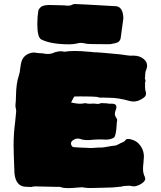

<svg xmlns="http://www.w3.org/2000/svg" viewBox="-20 -928 815 972"><path d="M324.7 24.4Q300.8 24.4 288.6 19.5Q282.7 17.6 277.3 17.6Q273.9 17.6 271 18.1L158.7 15.6Q148.4 15.6 138.7 18.6L112.8 17.6Q60.1 17.6 53.2 -50.8Q48.8 -160.6 48.8 -192.4Q48.8 -251 56.6 -310.1L62 -364.7Q62 -372.1 60.1 -379.4Q58.1 -386.7 58.1 -394Q61 -421.4 61 -447.3Q62.5 -509.3 75.2 -544.4Q81.1 -563 82.5 -582.5L85.9 -604.5Q94.7 -654.3 147 -662.1Q156.2 -662.1 167 -660.2Q181.2 -658.2 194.3 -658.2Q209 -654.8 221.7 -654.8Q239.3 -654.8 252.4 -661.1Q257.3 -664.1 271 -666.5Q280.3 -668.5 287.6 -668.5Q296.4 -668.5 305.7 -666Q328.6 -669.9 358.9 -669.9Q390.1 -669.9 429.2 -666Q439.9 -666 452.1 -663.6Q481 -663.6 587.9 -652.8Q634.8 -646 640.6 -646L654.8 -646.5Q688.5 -646.5 709 -627.9Q724.6 -614.3 724.6 -595.7Q724.6 -585.9 720.7 -575.7Q715.3 -564.9 715.3 -554.7Q715.3 -542 713.4 -529.8Q716.8 -524.9 716.8 -517.6Q716.8 -513.7 714.4 -511.7V-484.9Q714.4 -476.6 716.8 -468Q719.2 -459.5 719.2 -453.1Q719.2 -440.9 704.8 -431.2Q690.4 -421.4 678.5 -417.7Q666.5 -414.1 657.7 -414.1Q648.9 -414.1 639.6 -416Q579.6 -433.1 534.2 -433.1Q515.1 -433.1 495.6 -434.1L491.2 -433.6Q481.4 -433.6 471.2 -437.5Q454.1 -439.9 386.2 -439.9L358.4 -439.5Q356 -439.5 353.8 -436.3Q351.6 -433.1 346.9 -422.9Q342.3 -412.6 339.8 -409.2Q368.2 -402.8 383.8 -402.8Q394.5 -402.8 405.3 -404.8Q408.7 -405.8 412.6 -405.8Q420.4 -402.8 436 -402.8L453.1 -403.8Q466.3 -401.9 474.6 -401.9Q483.4 -401.9 490.7 -405.8H500.5Q517.1 -405.8 535.6 -402.8L545.4 -403.3Q569.3 -403.3 569.3 -386.2Q569.3 -378.4 565.4 -369.4Q561.5 -360.4 561.5 -352.1Q561.5 -341.3 568.8 -331.1Q573.2 -326.2 573.2 -320.3Q570.8 -306.2 570.3 -291.5Q567.9 -248 558.6 -232.4Q541.5 -221.2 517.1 -221.2Q502 -221.2 489.3 -222.2Q475.6 -221.7 467 -221.7Q458.5 -221.7 450.2 -220.7Q439 -218.8 423.3 -218.8Q400.4 -218.8 386.7 -224.6Q379.4 -226.6 372.1 -226.6Q362.3 -226.6 353.5 -220.7Q339.4 -212.9 339.4 -202.1Q339.4 -197.3 341.8 -191.9Q346.2 -184.1 351.3 -183.3Q356.4 -182.6 360.4 -182.6Q367.2 -182.6 374.5 -181.6Q381.8 -180.7 390.6 -180.7Q406.7 -180.7 418.7 -179.7Q430.7 -178.7 438.5 -178.7Q452.6 -178.7 471.7 -180.7L485.8 -181.2L488.3 -180.7Q503.4 -181.2 522.9 -185.1Q542.5 -189 565.9 -191.4Q574.2 -194.3 583.7 -199.7Q593.3 -205.1 602.1 -208.3Q610.8 -211.4 617.2 -220.7Q620.1 -224.6 627.4 -224.6Q640.6 -224.6 657.2 -217.8Q669.9 -212.4 677.7 -205.1Q708.5 -175.8 708.5 -134.8Q708 -118.7 706.1 -101.6Q704.1 -87.4 704.1 -72.3Q704.1 -50.3 713.4 -31.7Q715.3 -27.3 715.3 -23.4Q715.3 -13.2 702.6 -2.9Q686 10.7 661.1 15.6Q648.9 15.1 636.7 12.2Q622.6 13.2 613.3 13.2Q604 13.2 595.7 16.6L549.8 21Q532.2 21 496.3 22.5Q460.4 23.9 438 23.9Q421.9 23.9 404.3 21.5Q400.9 20 396 20Q386.7 20 372.6 21.5Q344.7 24.4 324.7 24.4ZM332 -703.6Q237.3 -703.6 188.5 -728.5Q168.9 -739.7 168.9 -807.6Q168.9 -841.8 174.3 -876Q183.6 -895 200.7 -899.4Q215.3 -902.8 228 -902.8Q239.3 -902.8 303.7 -900.9Q314.9 -899.4 326.7 -899.4Q337.9 -899.4 349.6 -905.8Q353 -907.7 357.9 -907.7Q376 -907.7 568.8 -896.5Q603 -891.6 604.5 -835.4L590.8 -734.4Q586.9 -718.8 575.9 -713.6Q564.9 -708.5 539.1 -704.6L531.2 -704.1Q424.3 -704.1 415 -707Q400.4 -710.9 389.6 -710.9Q381.8 -710.9 375 -709Q353 -703.6 332 -703.6Z"/></svg>

Font: Kaph
Style: Regular
Weight: 400
Designer: GGBotNet
Foundry: f0n7.com
Version: 1.10